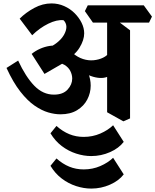

<svg xmlns="http://www.w3.org/2000/svg" viewBox="-20 -670 908 1122"><path d="M333 -2Q300 -2 262 -13Q224 -24 182.5 -52.5Q141 -81 99 -134.5Q57 -188 18 -273L86 -316Q130 -221 180.5 -169Q231 -117 295 -117Q348 -117 375 -146.5Q402 -176 402 -211Q402 -233 391 -255Q380 -277 356.5 -291Q333 -305 295 -303L382 -320L240 -238L165 -355Q187 -373 214 -385Q241 -397 269.5 -401.5Q298 -406 323 -401L359 -376Q415 -352 448 -317Q481 -282 495.5 -244Q510 -206 510 -170Q510 -127 490 -88.5Q470 -50 430.5 -26Q391 -2 333 -2ZM360 -318 229 -378Q276 -393 307 -416Q338 -439 353 -465Q368 -491 368 -513Q368 -525 363 -535.5Q358 -546 351 -552Q312 -556 262 -531.5Q212 -507 168 -464L95 -561Q131 -597 180 -623.5Q229 -650 281 -650Q320 -650 355 -634.5Q390 -619 416 -593Q442 -567 457 -536.5Q472 -506 472 -475Q472 -436 444.5 -391Q417 -346 360 -318ZM614 -224Q578 -206 524 -221.5Q470 -237 397 -296L406 -359Q434 -335 465.5 -325Q497 -315 527.5 -318Q558 -321 582.5 -333Q607 -345 619 -364ZM701 39 606 -14V-581L651 -560L740 -493V22ZM523 -538 476 -605 493 -639H820L868 -573L851 -538ZM513 432Q470 432 425 417.5Q380 403 341 373.5Q302 344 275 299L310 256Q346 288 385 304Q424 320 469 320Q521 320 566 300.5Q611 281 641 252L703 349Q675 386 623 409Q571 432 513 432ZM513 242Q470 242 425 227.5Q380 213 341 183.5Q302 154 275 109L310 66Q346 98 385 114Q424 130 469 130Q521 130 566 110.5Q611 91 641 62L703 159Q675 196 623 219Q571 242 513 242Z"/></svg>

Font: Eczar SemiBold
Style: Regular
Weight: 600
Designer: Vaibhav Singh
Foundry: Rosetta Type Foundry
Version: Version 2.000